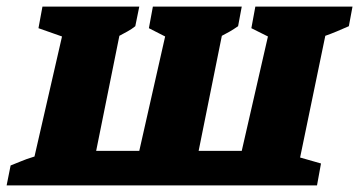

<svg xmlns="http://www.w3.org/2000/svg" viewBox="-43 -559 1083 579"><path d="M1009 -480Q991 -472 973 -464.5Q955 -457 938 -451L862 -84L925 -66L913 0H-23L-11 -60Q5 -66 20 -72.5Q35 -79 61 -87L144 -449L73 -474L85 -539H377L365 -480Q354 -471 341 -464Q328 -457 317 -451L247 -104H377L455 -449L406 -474L418 -539H686L675 -480Q662 -471 650 -464Q638 -457 626 -451L556 -104H686L765 -449L715 -474L727 -539H1020Z"/></svg>

Font: Piazzolla SC ExtraBold
Style: Italic
Weight: 800
Italic angle: -11.3°
Designer: Juan Pablo del Peral
Foundry: Huerta Tipografica
Version: Version 1.330